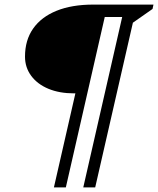

<svg xmlns="http://www.w3.org/2000/svg" viewBox="-20 -710 689 837"><path d="M303 -303Q239 -303 191 -323Q143 -343 116 -379.5Q89 -416 89 -463Q89 -535 124.5 -585.5Q160 -636 226.5 -663Q293 -690 387 -690H429L340 -303ZM215 107 397 -690H449L267 107ZM343 107 525 -690H649L645 -671L535 -594L568 -649L395 107ZM423 -636 435 -690H539L527 -636Z"/></svg>

Font: Platypi Light Medium
Style: Italic
Weight: 500
Italic angle: -13°
Version: Version 1.200